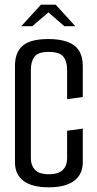

<svg xmlns="http://www.w3.org/2000/svg" viewBox="-20 -794 413 821"><path d="M189 7Q117 7 80.5 -20.5Q44 -48 44 -100V-512Q44 -571 77.5 -599Q111 -627 186 -627Q261 -627 297.5 -599.5Q334 -572 334 -511V-379L267 -370V-495Q267 -531 251 -551.5Q235 -572 188 -572Q142 -572 127 -551Q112 -530 112 -496V-116Q112 -87 129.5 -68Q147 -49 188 -49Q231 -49 249 -68Q267 -87 267 -116V-235L334 -244V-101Q334 -48 296.5 -20.5Q259 7 189 7ZM71 -682 155 -774H218L302 -682H255L187 -741L118 -682Z"/></svg>

Font: Smooch Sans Thin Medium
Style: Regular
Weight: 500
Version: Version 1.010